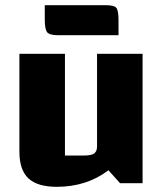

<svg xmlns="http://www.w3.org/2000/svg" viewBox="-20 -708 630 742"><path d="M531 -500V0H444L399 -50Q357 -18 307 -2Q257 14 200 14Q125 14 90 -18.5Q55 -51 55 -122V-500H231V-107H305Q333 -107 344 -115Q355 -123 355 -142V-500ZM204 -572Q169 -572 161 -585Q153 -598 153 -632V-688H388Q423 -688 430.5 -676.5Q438 -665 438 -630V-572Z"/></svg>

Font: Changa
Style: Bold
Weight: 700
Designer: Eduardo Rodriguez Tunni
Foundry: Eduardo Rodriguez Tunni
Version: Version 3.002; ttfautohint (v1.8.2)